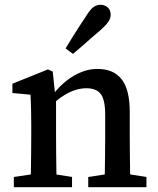

<svg xmlns="http://www.w3.org/2000/svg" viewBox="-20 -785 661 805"><path d="M38 0V-43L145 -59H182L282 -43V0ZM108 0Q109 -25 109.5 -62.5Q110 -100 110.5 -140Q111 -180 111 -212V-263Q111 -290 110.5 -310.5Q110 -331 109.5 -349Q109 -367 108 -388L32 -395V-434L181 -494L201 -485L213 -373L215 -372V-212Q215 -180 215.5 -140Q216 -100 216.5 -62.5Q217 -25 217 0ZM350 0V-43L455 -59H492L594 -43V0ZM418 0Q419 -25 419.5 -62Q420 -99 420.5 -139Q421 -179 421 -212V-304Q421 -367 402.5 -391Q384 -415 342 -415Q319 -415 295.5 -407.5Q272 -400 248 -385Q224 -370 198 -346L189 -392H205Q230 -424 259.5 -447Q289 -470 321.5 -483Q354 -496 389 -496Q456 -496 490 -452.5Q524 -409 524 -316V-212Q524 -179 524.5 -139Q525 -99 525.5 -62Q526 -25 527 0ZM255 -582Q268 -604 281.5 -625.5Q295 -647 310 -670.5Q325 -694 342 -719Q357 -744 371 -754.5Q385 -765 402 -765Q418 -765 431 -754.5Q444 -744 444 -723Q444 -709 435 -695Q426 -681 404 -661Q382 -643 362.5 -625.5Q343 -608 324 -591.5Q305 -575 286 -559Z"/></svg>

Font: Source Serif 4 18pt Medium
Style: Regular
Weight: 500
Designer: Frank Grießhammer
Foundry: Adobe Systems Incorporated
Version: Version 4.004;hotconv 1.0.116;makeotfexe 2.5.65601